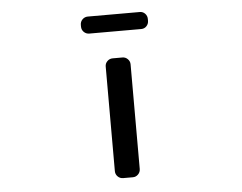

<svg xmlns="http://www.w3.org/2000/svg" viewBox="-52 -814 1105 878"><g transform="rotate(-5 500.0 -375.0)"><path d="M478.5 0Q463.9 0 453.6 -10.3Q443.4 -20.5 443.4 -35.2V-515.6Q443.4 -529.3 453.6 -539.6Q463.9 -549.8 478.5 -549.8H523.4Q537.1 -549.8 547.4 -539.6Q557.6 -529.3 557.6 -515.6V-35.2Q557.6 -20.5 547.4 -10.3Q537.1 0 523.4 0ZM381.8 -671.9Q367.2 -671.9 356.9 -682.1Q346.7 -692.4 346.7 -707V-714.8Q346.7 -729.5 356.9 -739.7Q367.2 -750 381.8 -750H620.1Q634.8 -750 644.5 -739.7Q654.3 -729.5 654.3 -714.8V-707Q654.3 -692.4 644.5 -682.1Q634.8 -671.9 620.1 -671.9Z"/></g></svg>

Font: Gen Jyuu Gothic L Monospace Medium
Style: Regular
Weight: 500
Designer: [Source Han Sans]
Ryoko NISHIZUKA  (kana & ideographs); Paul D. Hunt (Latin, Greek & Cyrillic); Wenlong ZHANG  (bopomofo
Version: Version 1.002.20150607